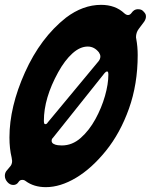

<svg xmlns="http://www.w3.org/2000/svg" viewBox="-68 -768 622 792"><path d="M121 4Q72 4 38 -21Q32 -26 24 -26Q14 -26 9 -18Q1 -5 -13 -5Q-27 -5 -37.5 -17Q-48 -29 -48 -43Q-48 -57 -38 -67L-28 -79Q-18 -89 -18 -104L-20 -118Q-29 -155 -29 -201Q-29 -327 35 -469.5Q99 -612 204 -695Q274 -748 349 -748Q408 -748 445 -713Q453 -706 460 -706Q468 -706 474 -714Q485 -730 500 -730Q514 -730 520.5 -724Q527 -718 530 -713.5Q533 -709 533.5 -705.5Q534 -702 534 -700V-699Q534 -690 527 -679Q516 -664 504.5 -649Q493 -634 493 -614L494 -608Q500 -575 500 -541Q500 -421 464 -320Q428 -219 369 -146Q310 -73 245.5 -34.5Q181 4 121 4ZM120 -256Q125 -256 129 -263L339 -516Q346 -525 346 -535Q346 -543 340 -552Q321 -576 294 -576Q262 -576 230.5 -547.5Q199 -519 172 -470Q113 -363 113 -270Q113 -256 118 -256ZM187 -168Q230 -168 265 -199Q300 -230 325.5 -276.5Q351 -323 365 -372Q379 -421 379 -460Q379 -466 378 -469.5Q377 -473 375 -473H373Q369 -473 363 -466L150 -199Q145 -195 145 -187Q145 -179 153 -174.5Q161 -170 171 -169Q181 -168 187 -168Z"/></svg>

Font: Bangerz
Style: Bold
Weight: 700
Designer: vernon adams
Foundry: Vernon Adams
Version: Version 2.10;February 7, 2025;FontCreator 13.0.0.2683 64-bit